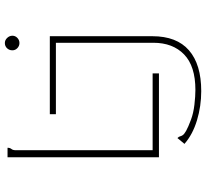

<svg xmlns="http://www.w3.org/2000/svg" viewBox="-49 -625 848 790"><g transform="rotate(-90 375.0 -230.0)"><path d="M593 -574Q581 -574 572 -582.5Q563 -591 563 -603Q563 -616 571.5 -625Q580 -634 593 -634Q605 -634 614 -624.5Q623 -615 623 -603Q623 -591 614 -582.5Q605 -574 593 -574ZM123 0V-623H162Q162 -613 157 -607Q152 -601 152 -590V-26H468V0ZM395 174Q333 174 275 156.5Q217 139 178 105L202 76Q208 82 209 87Q210 92 214 98Q218 104 232 112Q246 120 278 132Q305 142 339.5 146Q374 150 400 150Q498 150 546 103.5Q594 57 594 -23V-424H300V-449H621V-27Q621 73 563 123.5Q505 174 395 174Z"/></g></svg>

Font: Inconsolata ExtraExpanded ExtraLight
Style: Regular
Weight: 200
Width: 8
Monospace: yes
Designer: Raph Levien, Cyreal, Brenton Simpson
Foundry: Raph Levien, Cyreal, Google
Version: Version 3.100; ttfautohint (v1.8.4.7-5d5b)